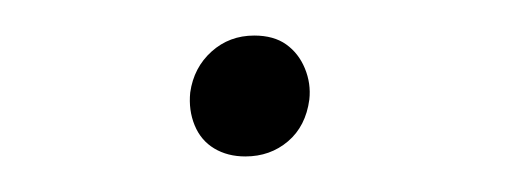

<svg xmlns="http://www.w3.org/2000/svg" viewBox="-20 -259 285 108"><path d="M118 -171Q108 -171 100.5 -175.5Q93 -180 89.5 -188.5Q86 -197 87 -207Q89 -221 99 -230Q109 -239 123 -239Q134 -239 141 -234Q148 -229 151.5 -220.5Q155 -212 154 -203Q152 -188 142 -179.5Q132 -171 118 -171Z"/></svg>

Font: Ysabeau Office ExtraLight
Style: Italic
Weight: 250
Italic angle: -12°
Designer: Christian Thalmann (Catharsis Fonts)
Version: Version 2.001;gftools[0.9.30]; featfreeze: tnum,lnum,ss02